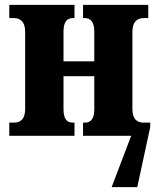

<svg xmlns="http://www.w3.org/2000/svg" viewBox="-20 -556 646 786"><path d="M18 0H285V-54H278C255 -54 240 -67 240 -109V-244H366V-109C366 -67 350 -54 327 -54H320V0H517L437 210H542L595 -36V-54H568C542 -54 522 -67 522 -110V-426C522 -467 542 -482 568 -482H587V-536H320V-482H327C350 -482 366 -467 366 -427V-305H240V-427C240 -467 255 -482 278 -482H285V-536H18V-482H37C63 -482 83 -467 83 -426V-110C83 -67 63 -54 37 -54H18Z"/></svg>

Font: Noto Serif Condensed ExtraBold
Style: Regular
Weight: 800
Width: 3
Designer: Monotype Design Team
Foundry: Monotype Imaging Inc.
Version: Version 2.013